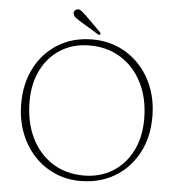

<svg xmlns="http://www.w3.org/2000/svg" viewBox="-59 -917 907 989"><g transform="rotate(5 395.0 -423.0)"><path d="M392.5 -714.5Q467 -714.5 529.5 -686.8Q592 -659 637.8 -609Q683.5 -559 708.8 -491.5Q734 -424 734 -344Q734 -237 690.2 -155.8Q646.5 -74.5 569.5 -28.8Q492.5 17 392.5 17Q319.5 17 258 -10.8Q196.5 -38.5 151 -88.5Q105.5 -138.5 80.2 -206.2Q55 -274 55 -354Q55 -460.5 98.2 -541.8Q141.5 -623 217.5 -668.8Q293.5 -714.5 392.5 -714.5ZM693 -328.5Q693 -434.5 653.2 -514.2Q613.5 -594 543.2 -638.2Q473 -682.5 380.5 -682.5Q297 -682.5 233 -643.2Q169 -604 133 -533.5Q97 -463 97 -369.5Q97 -262 136.2 -181.8Q175.5 -101.5 245.2 -57Q315 -12.5 407 -12.5Q491 -12.5 555.5 -52Q620 -91.5 656.5 -162.5Q693 -233.5 693 -328.5ZM347 -834.5 426 -756Q433.5 -748.5 429.5 -744Q424.5 -739 418.5 -743L318.5 -803.5Q306.5 -811 297 -818.2Q287.5 -825.5 285 -835Q281.5 -843 285.2 -850.5Q289 -858 298 -861.5Q309.5 -865.5 320.2 -857.5Q331 -849.5 347 -834.5Z"/></g></svg>

Font: Fraunces 9pt S050 Thin
Style: Regular
Weight: 100
Version: Version 1.000; ttfautohint (v1.8.3)